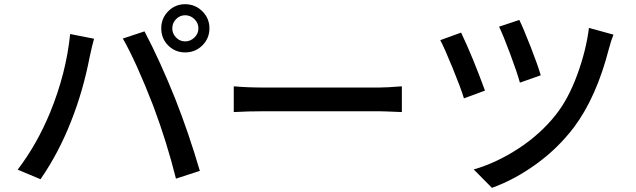

<svg xmlns="http://www.w3.org/2000/svg" viewBox="-20 -859 3040 918"><path d="M821.8 -767.6Q803.7 -749 803.7 -723.6Q803.7 -698.2 821.8 -679.7Q839.8 -661.1 865.2 -661.1Q890.6 -661.1 909.7 -679.7Q928.7 -698.2 928.7 -723.6Q928.7 -749 909.7 -767.6Q890.6 -786.1 865.2 -786.1Q839.8 -786.1 821.8 -767.6ZM751 -723.6Q751 -771.5 784.2 -805.2Q817.4 -838.9 865.2 -838.9Q913.1 -838.9 947.3 -805.2Q981.4 -771.5 981.4 -723.6Q981.4 -675.8 947.8 -642.1Q914.1 -608.4 865.2 -608.4Q817.4 -608.4 784.2 -641.6Q751 -674.8 751 -723.6ZM219.7 -321.3Q296.9 -510.7 315.4 -696.3L429.7 -673.8Q418.9 -634.8 409.2 -588.9Q377.9 -425.8 320.3 -280.3Q261.7 -129.9 173.8 -2L64.5 -47.9Q156.2 -168 219.7 -321.3ZM712.9 -352.5Q631.8 -561.5 567.4 -674.8L670.9 -709Q744.1 -570.3 817.4 -387.7Q881.8 -224.6 935.5 -42L821.3 -4.9Q778.3 -177.7 712.9 -352.5Z M1097.7 -323.2V-446.3Q1162.1 -440.4 1246.1 -440.4H1789.1Q1828.1 -440.4 1901.4 -446.3V-323.2Q1811.5 -327.1 1790 -327.1H1246.1Q1164.1 -327.1 1097.7 -323.2Z M2366.2 -731.4 2462.9 -763.7Q2481.4 -726.6 2517.1 -635.3Q2552.7 -543.9 2565.4 -499L2465.8 -463.9Q2453.1 -510.7 2419.4 -601.1Q2385.7 -691.4 2366.2 -731.4ZM2795.9 -725.6 2913.1 -693.4Q2903.3 -669.9 2891.6 -627Q2832 -394.5 2724.6 -251Q2649.4 -151.4 2545.4 -75.7Q2441.4 0 2332 39.1L2245.1 -48.8Q2353.5 -80.1 2459 -148.9Q2564.5 -217.8 2637.7 -310.5Q2697.3 -385.7 2739.7 -501Q2782.2 -616.2 2795.9 -725.6ZM2085 -667 2184.6 -703.1Q2239.3 -588.9 2298.8 -425.8L2198.2 -388.7Q2183.6 -437.5 2144 -534.2Q2104.5 -630.9 2085 -667Z"/></svg>

Font: GenEi Gothic M SemiBold
Style: Regular
Weight: 500
Designer: o_tamon (Modified); [Source Han Sans]
Ryoko NISHIZUKA  (kana & ideographs); Paul D. Hunt (Latin, Greek & Cyrillic); Wenl
Version: Version 1.1a;Original Version 1.004